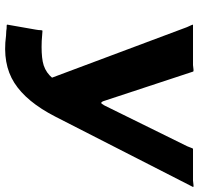

<svg xmlns="http://www.w3.org/2000/svg" viewBox="-33 -751 790 764"><g transform="rotate(90 362.0 -369.0)"><path d="M78 -3 98 -117Q100 -128 100 -135.5Q100 -143 103 -143L143 -140Q193 -138 225 -144Q257 -150 280 -171.5Q303 -193 323 -234L562 -719Q566 -728 568.5 -735.5Q571 -743 573 -742H698Q710 -743 717 -744Q724 -745 724 -742L444 -194Q385 -79 309.5 -31Q234 17 122 2L103 1Q92 -1 85 -0.5Q78 0 78 -3ZM298 -157 88 -718Q84 -728 80.5 -734.5Q77 -741 79 -742H239Q250 -743 257 -744Q264 -745 265 -742L383 -384Q386 -377 389.5 -377Q393 -377 397 -386L437 -375Z"/></g></svg>

Font: Libre Franklin
Style: Bold Italic
Weight: 700
Italic angle: -8°
Designer: Pablo Impallari, Rodrigo Fuenzalida, Nhung Nguyen
Foundry: Impallari Type
Version: Version 3.000